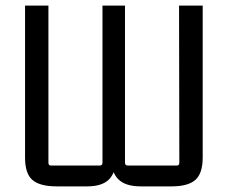

<svg xmlns="http://www.w3.org/2000/svg" viewBox="-20 -655 809 682"><path d="M290 7H181Q122 7 95.5 -15.5Q69 -38 69 -95V-635H152V-77Q152 -67 161 -67H334Q344 -67 344 -77V-635H424V-77Q424 -67 434 -67H608Q617 -67 617 -77L616 -635H700V-96Q700 -39 674 -16Q648 7 590 7H479Q426 7 400.5 -18Q375 -43 375 -95H393Q392 -43 367.5 -18Q343 7 290 7Z"/></svg>

Font: Gemunu Libre ExtraLight
Style: Regular
Weight: 400
Version: Version 1.100